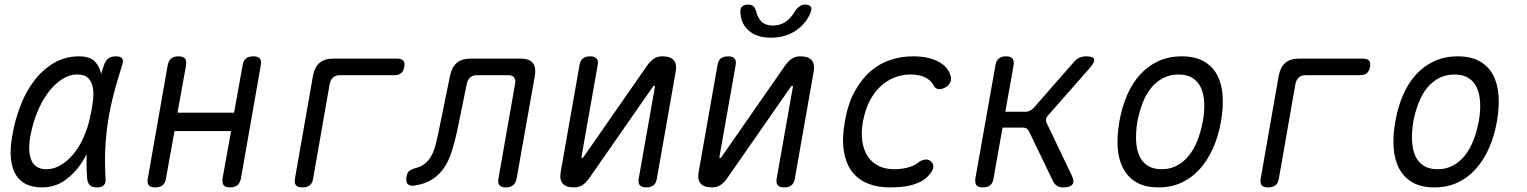

<svg xmlns="http://www.w3.org/2000/svg" viewBox="-20 -805 6640 835"><path d="M162 10Q124 10 95.5 -3Q67 -16 49.5 -44Q32 -72 27.5 -115Q23 -158 34 -219Q46 -288 71 -350.5Q96 -413 133 -459.5Q170 -506 218 -533Q266 -560 324 -560Q372 -560 394 -536Q413 -515 420 -484Q426 -502 432 -521Q439 -543 452 -551.5Q465 -560 484 -560Q505 -560 511.5 -550.5Q518 -541 511 -521Q491 -459 475.5 -400Q460 -341 450.5 -282Q441 -223 438 -160.5Q435 -98 439 -29Q441 -9 431.5 0.5Q422 10 401.5 10Q381 10 371 0.5Q361 -9 359 -29Q355 -84 357 -134Q346 -114 333 -94Q303 -49 260.5 -19.5Q218 10 162 10ZM182 -69Q215 -69 246 -88Q277 -107 302.5 -139Q328 -171 346.5 -214.5Q365 -258 374 -306Q380 -333 384 -363.5Q388 -394 384.5 -420Q381 -446 365.5 -463.5Q350 -481 316 -481Q281 -481 248.5 -459.5Q216 -438 189 -402Q162 -366 142 -317Q122 -268 112 -212Q100 -145 117 -107Q134 -69 182 -69Z M655 10Q635 10 627 0.5Q619 -9 623 -30L709 -520Q713 -541 724.5 -550.5Q736 -560 756 -560Q777 -560 784.5 -550.5Q792 -541 789 -520L752 -315H998L1035 -520Q1038 -541 1049.5 -550.5Q1061 -560 1082 -560Q1102 -560 1110 -550.5Q1118 -541 1114 -520L1028 -30Q1024 -9 1012.5 0.5Q1001 10 981 10Q960 10 952.5 0.5Q945 -9 948 -30L985 -235H739L702 -30Q699 -9 687.5 0.5Q676 10 655 10Z M1295 10Q1275 10 1267 0.5Q1259 -9 1263 -30L1341 -475Q1348 -513 1369.5 -531.5Q1391 -550 1429 -550H1708Q1726 -550 1734 -541Q1742 -532 1738 -514Q1735 -496 1724.5 -487Q1714 -478 1696 -478H1459Q1440 -478 1429 -468.5Q1418 -459 1414 -441L1342 -30Q1339 -9 1327.5 0.5Q1316 10 1295 10Z M1937 -475Q1945 -513 1966.5 -531.5Q1988 -550 2026 -550H2244Q2282 -550 2297 -531.5Q2312 -513 2306 -475L2227 -30Q2223 -9 2211.5 0.5Q2200 10 2180 10Q2160 10 2152 0.5Q2144 -9 2148 -30L2220 -440Q2223 -459 2215.5 -468.5Q2208 -478 2190 -478H2055Q2036 -478 2025 -468.5Q2014 -459 2010 -440L1967 -230Q1957 -185 1944.5 -145.5Q1932 -106 1911.5 -75.5Q1891 -45 1860 -25Q1829 -5 1783 2Q1762 5 1753 -5Q1744 -15 1748 -37Q1750 -53 1759.5 -61Q1769 -69 1788 -74Q1814 -81 1830.5 -95.5Q1847 -110 1858 -131Q1869 -152 1875 -177.5Q1881 -203 1887 -230Z M2419 -60 2500 -520Q2503 -541 2514.5 -550.5Q2526 -560 2547 -560Q2566 -560 2574.5 -550.5Q2583 -541 2579 -520L2509 -124Q2508 -121 2509 -119.5Q2510 -118 2512 -118Q2514 -118 2515.5 -119.5Q2517 -121 2519 -124L2791 -515Q2805 -536 2821 -548Q2837 -560 2861 -560Q2896 -560 2910.5 -542.5Q2925 -525 2918 -490L2837 -30Q2834 -9 2822.5 0.5Q2811 10 2790 10Q2771 10 2762.5 0.5Q2754 -9 2758 -30L2828 -426Q2829 -429 2828 -430.5Q2827 -432 2825 -432Q2823 -432 2821.5 -430.5Q2820 -429 2818 -426L2546 -35Q2532 -14 2516 -2Q2500 10 2476 10Q2441 10 2426.5 -7.5Q2412 -25 2419 -60Z M3019 -60 3100 -520Q3103 -541 3114.5 -550.5Q3126 -560 3147 -560Q3166 -560 3174.5 -550.5Q3183 -541 3179 -520L3109 -124Q3108 -121 3109 -119.5Q3110 -118 3112 -118Q3114 -118 3115.5 -119.5Q3117 -121 3119 -124L3391 -515Q3405 -536 3421 -548Q3437 -560 3461 -560Q3496 -560 3510.5 -542.5Q3525 -525 3518 -490L3437 -30Q3434 -9 3422.5 0.5Q3411 10 3390 10Q3371 10 3362.5 0.5Q3354 -9 3358 -30L3428 -426Q3429 -429 3428 -430.5Q3427 -432 3425 -432Q3423 -432 3421.5 -430.5Q3420 -429 3418 -426L3146 -35Q3132 -14 3116 -2Q3100 10 3076 10Q3041 10 3026.5 -7.5Q3012 -25 3019 -60ZM3200 -753Q3199 -769 3208 -777Q3217 -785 3234 -785Q3243 -785 3250 -782Q3257 -779 3260 -774Q3267 -764 3270 -750.5Q3273 -737 3281 -725Q3298 -694 3341 -694Q3384 -694 3414 -725Q3426 -737 3433.5 -750Q3441 -763 3451 -773Q3458 -778 3464.5 -781.5Q3471 -785 3481 -785Q3498 -785 3505 -777Q3512 -769 3506 -753Q3490 -710 3453 -681Q3404 -641 3333 -641Q3263 -641 3227 -681Q3201 -710 3200 -753Z M3654 -275Q3667 -352 3696 -405.5Q3725 -459 3764 -493.5Q3803 -528 3851 -544Q3899 -560 3950 -560Q3986 -560 4013 -554Q4040 -548 4060 -537.5Q4080 -527 4092 -514Q4104 -501 4110 -487Q4120 -464 4113 -448Q4106 -432 4090 -424Q4072 -415 4058.5 -418Q4045 -421 4039 -436Q4031 -453 4006 -467Q3981 -481 3939 -481Q3904 -481 3870.5 -468Q3837 -455 3809.5 -429.5Q3782 -404 3762.5 -366.5Q3743 -329 3733 -277Q3724 -227 3730.5 -188Q3737 -149 3755.5 -122.5Q3774 -96 3803 -82.5Q3832 -69 3869 -69Q3898 -69 3926.5 -76Q3955 -83 3973 -98Q3987 -109 4003 -111Q4019 -113 4031 -101Q4036 -95 4038 -88Q4040 -81 4038 -73Q4036 -65 4030 -56Q4024 -47 4014 -37Q3999 -22 3980 -13Q3961 -4 3940.5 1Q3920 6 3897 8Q3874 10 3850 10Q3796 10 3754 -7Q3712 -24 3685.5 -58.5Q3659 -93 3650 -147.5Q3641 -202 3654 -275Z M4254 10Q4234 10 4226.5 0.5Q4219 -9 4222 -30L4309 -520Q4312 -541 4323.5 -550.5Q4335 -560 4355 -560Q4376 -560 4383.5 -550.5Q4391 -541 4388 -520L4352 -319H4441Q4450 -319 4458 -323Q4466 -327 4474 -334L4650 -535Q4661 -548 4674.5 -554Q4688 -560 4703 -560Q4734 -560 4738 -548Q4742 -536 4720 -510L4538 -303Q4531 -296 4529.5 -288Q4528 -280 4531 -272L4641 -42Q4654 -16 4644 -3Q4634 10 4603 10Q4588 10 4577.5 3.5Q4567 -3 4560 -16L4455 -234Q4451 -242 4445 -246Q4439 -250 4429 -250H4340L4301 -30Q4298 -9 4286.5 0.5Q4275 10 4254 10Z M5018 10Q4962 10 4924.5 -11Q4887 -32 4866 -70Q4845 -108 4841 -160.5Q4837 -213 4848 -276Q4859 -339 4881.5 -391Q4904 -443 4938 -480.5Q4972 -518 5017.5 -539Q5063 -560 5120 -560Q5176 -560 5214 -539Q5252 -518 5272.5 -480.5Q5293 -443 5297 -391Q5301 -339 5290 -277Q5279 -213 5255.5 -160.5Q5232 -108 5198 -70Q5164 -32 5119 -11Q5074 10 5018 10ZM5032 -69Q5068 -69 5097 -84Q5126 -99 5148.5 -126Q5171 -153 5186.5 -191.5Q5202 -230 5211 -277Q5219 -322 5217 -359.5Q5215 -397 5202.5 -424Q5190 -451 5166 -466Q5142 -481 5105 -481Q5069 -481 5039.5 -466Q5010 -451 4987.5 -424Q4965 -397 4950 -359Q4935 -321 4926 -275Q4919 -229 4921 -191Q4923 -153 4935.5 -126Q4948 -99 4972 -84Q4996 -69 5032 -69Z M5495 10Q5475 10 5467 0.5Q5459 -9 5463 -30L5541 -475Q5548 -513 5569.5 -531.5Q5591 -550 5629 -550H5908Q5926 -550 5934 -541Q5942 -532 5938 -514Q5935 -496 5924.5 -487Q5914 -478 5896 -478H5659Q5640 -478 5629 -468.5Q5618 -459 5614 -441L5542 -30Q5539 -9 5527.5 0.5Q5516 10 5495 10Z M6218 10Q6162 10 6124.5 -11Q6087 -32 6066 -70Q6045 -108 6041 -160.5Q6037 -213 6048 -276Q6059 -339 6081.5 -391Q6104 -443 6138 -480.5Q6172 -518 6217.5 -539Q6263 -560 6320 -560Q6376 -560 6414 -539Q6452 -518 6472.5 -480.5Q6493 -443 6497 -391Q6501 -339 6490 -277Q6479 -213 6455.5 -160.5Q6432 -108 6398 -70Q6364 -32 6319 -11Q6274 10 6218 10ZM6232 -69Q6268 -69 6297 -84Q6326 -99 6348.5 -126Q6371 -153 6386.5 -191.5Q6402 -230 6411 -277Q6419 -322 6417 -359.5Q6415 -397 6402.5 -424Q6390 -451 6366 -466Q6342 -481 6305 -481Q6269 -481 6239.5 -466Q6210 -451 6187.5 -424Q6165 -397 6150 -359Q6135 -321 6126 -275Q6119 -229 6121 -191Q6123 -153 6135.5 -126Q6148 -99 6172 -84Q6196 -69 6232 -69Z"/></svg>

Font: Maple Mono NL Light
Style: Italic
Weight: 300
Italic angle: -10°
Monospace: yes
Designer: subframe7536
Version: Version 7.000